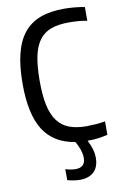

<svg xmlns="http://www.w3.org/2000/svg" viewBox="-103 -807 699 1085"><g transform="rotate(-10 246.0 -264.0)"><path d="M265 220Q232 220 194 209V146Q208 151 224 153.5Q240 156 252 156Q308 156 308 101Q308 59 277 5Q155 -14 97.5 -104.5Q40 -195 40 -369Q40 -470 58 -542Q76 -614 113 -659.5Q150 -705 207 -726.5Q264 -748 343 -748Q370 -748 399.5 -745.5Q429 -743 462 -737V-658Q440 -663 411.5 -665Q383 -667 357 -667Q297 -667 255.5 -652Q214 -637 188 -602.5Q162 -568 150 -511Q138 -454 138 -369Q138 -287 150 -230.5Q162 -174 188.5 -138.5Q215 -103 256 -87.5Q297 -72 354 -72Q374 -72 404.5 -74Q435 -76 462 -81V-4Q439 2 410.5 6Q382 10 346 10Q360 37 367.5 62Q375 87 375 113Q375 164 346.5 192Q318 220 265 220Z"/></g></svg>

Font: Encode Sans Compressed
Style: Medium
Weight: 500
Designer: Pablo Impallari, Andres Torresi
Foundry: Pablo Impallari, Andres Torresi
Version: Version 1.000; ttfautohint (v1.00) -l 8 -r 50 -G 200 -x 14 -